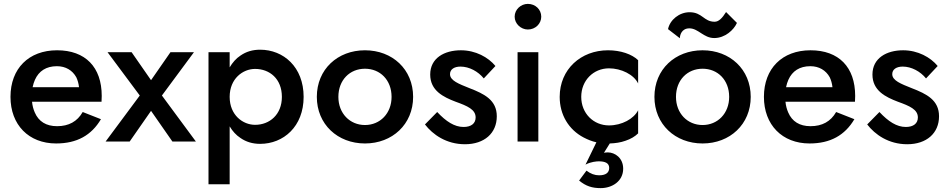

<svg xmlns="http://www.w3.org/2000/svg" viewBox="-20 -729 4884 989"><path d="M269 10C376 10 451 -32 500 -115L406 -152C378 -103 334 -79 274 -79C218 -79 179 -103 159 -150C152 -166 147 -184 145 -205H503C503 -210 504 -224 504 -235C504 -383 420 -470 274 -470C128 -470 34 -376 34 -230C34 -86 128 10 269 10ZM148 -280C151 -294 155 -307 160 -318C180 -363 218 -388 273 -388C318 -388 353 -367 373 -331C380 -316 385 -299 387 -280Z M858 -460 758 -316 658 -460H534L700 -237L524 0H648L758 -158L868 0H989L814 -237L979 -460Z M1163 220V-78C1178 -53 1196 -33 1219 -18C1248 2 1281 12 1320 12C1440 12 1544 -77 1544 -230C1544 -384 1440 -473 1320 -473C1281 -473 1248 -463 1219 -443C1196 -428 1178 -407 1163 -382V-460H1054V220ZM1432 -230C1432 -139 1369 -86 1294 -86C1231 -86 1163 -136 1163 -230C1163 -324 1231 -374 1294 -374C1369 -374 1432 -323 1432 -230Z M1612 -230C1612 -89 1719 10 1860 10C2001 10 2108 -89 2108 -230C2108 -372 2001 -470 1860 -470C1719 -470 1612 -372 1612 -230ZM1723 -230C1723 -317 1782 -375 1860 -375C1938 -375 1997 -317 1997 -230C1997 -145 1938 -85 1860 -85C1782 -85 1723 -145 1723 -230Z M2232 -152 2169 -88C2209 -36 2279 14 2375 14C2475 14 2539 -43 2539 -130C2539 -213 2476 -245 2398 -275C2343 -297 2298 -314 2298 -347C2298 -372 2320 -386 2352 -386C2397 -386 2443 -361 2472 -325L2532 -389C2495 -434 2430 -470 2354 -470C2269 -470 2196 -430 2196 -345C2196 -262 2264 -229 2327 -205C2388 -183 2430 -165 2430 -124C2430 -93 2407 -75 2368 -75C2321 -75 2278 -103 2232 -152Z M2631 -643C2631 -607 2663 -577 2699 -577C2738 -577 2768 -607 2768 -643C2768 -680 2738 -709 2699 -709C2663 -709 2631 -680 2631 -643ZM2646 -460V0H2753V-460Z M2974 -230C2974 -315 3037 -377 3117 -377C3180 -377 3245 -345 3267 -299V-419C3235 -450 3177 -470 3112 -470C2972 -470 2863 -372 2863 -230C2863 -137 2910 -61 2986 -21C3007 -10 3029 -1 3052 4L2996 119C3023 104 3055 102 3064 102C3097 102 3118 111 3118 136C3118 160 3101 174 3066 174C3043 174 3022 166 3001 150L2963 201C2998 230 3030 240 3074 240C3134 240 3190 204 3190 140C3190 84 3147 56 3111 56C3103 56 3096 57 3091 58L3121 10C3150 9 3177 5 3202 -4C3229 -13 3251 -26 3267 -42V-161C3245 -117 3183 -83 3117 -83C3037 -83 2974 -145 2974 -230Z M3421 -579 3482 -532C3482 -548 3491 -583 3531 -583C3577 -583 3604 -533 3659 -533C3715 -533 3760 -575 3776 -611L3720 -667C3700 -635 3682 -617 3661 -617C3605 -617 3598 -666 3532 -666C3479 -666 3431 -627 3421 -579ZM3351 -230C3351 -89 3458 10 3599 10C3740 10 3847 -89 3847 -230C3847 -372 3740 -470 3599 -470C3458 -470 3351 -372 3351 -230ZM3462 -230C3462 -317 3521 -375 3599 -375C3677 -375 3736 -317 3736 -230C3736 -145 3677 -85 3599 -85C3521 -85 3462 -145 3462 -230Z M4150 10C4257 10 4332 -32 4381 -115L4287 -152C4259 -103 4215 -79 4155 -79C4099 -79 4060 -103 4040 -150C4033 -166 4028 -184 4026 -205H4384C4384 -210 4385 -224 4385 -235C4385 -383 4301 -470 4155 -470C4009 -470 3915 -376 3915 -230C3915 -86 4009 10 4150 10ZM4029 -280C4032 -294 4036 -307 4041 -318C4061 -363 4099 -388 4154 -388C4199 -388 4234 -367 4254 -331C4261 -316 4266 -299 4268 -280Z M4510 -152 4447 -88C4487 -36 4557 14 4653 14C4753 14 4817 -43 4817 -130C4817 -213 4754 -245 4676 -275C4621 -297 4576 -314 4576 -347C4576 -372 4598 -386 4630 -386C4675 -386 4721 -361 4750 -325L4810 -389C4773 -434 4708 -470 4632 -470C4547 -470 4474 -430 4474 -345C4474 -262 4542 -229 4605 -205C4666 -183 4708 -165 4708 -124C4708 -93 4685 -75 4646 -75C4599 -75 4556 -103 4510 -152Z"/></svg>

Font: Jost Medium
Style: Regular
Weight: 500
Version: Version 3.710